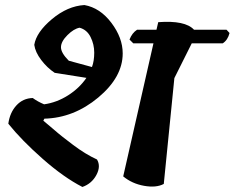

<svg xmlns="http://www.w3.org/2000/svg" viewBox="-20 -741 931 762"><path d="M879 -623 891 -610Q884 -582 864 -569H741L672 -431L630 -11Q600 5 552 -3.5Q504 -12 469 -41L589 -569H509L494 -584Q504 -610 524 -623H601L608 -653Q715 -661 750 -623ZM467 -529Q467 -435 370 -354Q273 -273 156 -270L152 -262Q161 -255 187 -232.5Q213 -210 229 -197.5Q245 -185 270 -166Q319 -129 365 -108Q381 -81 362.5 -46.5Q344 -12 307 1Q233 -37 149.5 -110.5Q66 -184 13 -250Q19 -294 45 -322.5Q71 -351 110 -352Q129 -338 155 -327Q205 -334 250 -362.5Q295 -391 323 -432L197 -452Q167 -472 143.5 -503Q120 -534 116 -563Q124 -613 186 -665Q248 -717 315 -721Q377 -710 422 -650.5Q467 -591 467 -529ZM345 -475Q354 -499 354 -532Q354 -565 339.5 -594Q325 -623 296 -631Q273 -627 247.5 -601.5Q222 -576 222 -553.5Q222 -531 253 -500Z"/></svg>

Font: Tillana SemiBold
Style: Regular
Weight: 600
Designer: Lipi Raval (Devanagari, Latin), Jonny Pinhorn (Latin)
Foundry: Indian Type Foundry
Version: Version 2.003;PS 1.0;hotconv 1.0.79;makeotf.lib2.5.61930; tt